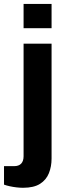

<svg xmlns="http://www.w3.org/2000/svg" viewBox="-53 -743 337 952"><path d="M63.9 -603.3V-723.4H202.7V-603.3ZM61.1 188.1Q46.7 188.1 29.2 186.1Q11.7 184.1 -5.1 180.4Q-21.8 176.7 -33.1 172.4V80.8H17.3Q40.3 80.8 52.1 68.2Q63.9 55.7 63.9 31.7V-526.4H202.7V43.1Q202.7 82.8 189.5 115.8Q176.4 148.7 145.7 168.4Q115 188.1 61.1 188.1Z"/></svg>

Font: Archivo Variable SemiBold
Style: Regular
Weight: 600
Designer: Hector Gatti
Foundry: Omnibus-Type
Version: Version 2.001